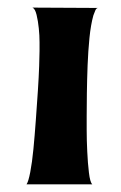

<svg xmlns="http://www.w3.org/2000/svg" viewBox="-20 -477 318 505"><path d="M65.4 -457 237.3 -456.1Q232.4 -455.1 230 -447.8Q227.5 -440.4 225.6 -436.5Q218.8 -412.1 215.3 -377.4Q211.9 -342.8 210.4 -305.2Q209 -267.6 208.5 -232.4Q208 -197.3 208 -170.9Q208 -162.1 208 -135.3Q208 -108.4 209.5 -78.1Q210.9 -47.9 213.9 -22.9Q216.8 2 222.7 7.8H49.8Q54.7 1 59.6 -24.4Q64.5 -49.8 67.9 -85Q71.3 -120.1 74.2 -160.6Q77.1 -201.2 79.6 -237.8Q82 -274.4 83 -303.2Q84 -332 84 -342.8Q84 -348.6 84 -366.2Q84 -383.8 82 -402.8Q80.1 -421.9 76.2 -438Q72.3 -454.1 65.4 -457Z"/></svg>

Font: Cherry Cream Soda
Style: Regular
Weight: 400
Designer: Font Diner, Inc
Foundry: Font Diner, Inc
Version: Version 1.000